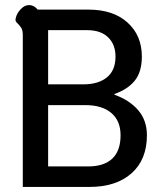

<svg xmlns="http://www.w3.org/2000/svg" viewBox="-20 -738 641 758"><path d="M70 -598Q70 -617 65 -626Q60 -635 51 -644Q45 -649 42.5 -654Q40 -659 42 -666Q46 -685 61.5 -701.5Q77 -718 95 -718Q114 -718 129 -700H330Q427 -700 483.5 -649Q540 -598 540 -515Q540 -454 512 -419.5Q484 -385 432 -367V-364Q491 -343 525.5 -303Q560 -263 560 -204Q560 -108 499.5 -54Q439 0 333 0H70ZM309 -405Q368 -405 402 -432.5Q436 -460 436 -515Q436 -562 407 -590.5Q378 -619 323 -619H170V-405ZM328 -81Q391 -81 423.5 -112Q456 -143 456 -204Q456 -261 419.5 -292Q383 -323 317 -323H170V-81Z"/></svg>

Font: Niramit Medium
Style: Regular
Weight: 500
Designer: Katatrad Aksorn Co.,Ltd.
Foundry: Cadson Demak Co.,Ltd.
Version: Version 1.000; ttfautohint (v1.6)